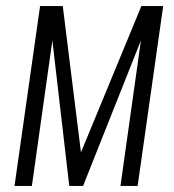

<svg xmlns="http://www.w3.org/2000/svg" viewBox="-20 -611 571 631"><path d="M27.7 0 111.7 -591H186.3L246.1 -110.3L444.6 -591H516.3L432.3 0H375.9L443.2 -478.2L253.1 0H207.6L152.1 -478.2L84.8 0Z"/></svg>

Font: Alumni Sans SC Thin
Style: Italic
Weight: 100
Italic angle: -8°
Designer: Robert E. Leuschke
Foundry: Robert E. Leuschke
Version: Version 1.016